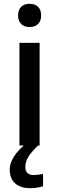

<svg xmlns="http://www.w3.org/2000/svg" viewBox="-20 -764 310 1008"><path d="M136 -744C102 -744 75 -727 75 -683C75 -640 102 -622 136 -622C168 -622 196 -640 196 -683C196 -727 168 -744 136 -744ZM113 113C113 74 135 43 180 0H188V-539H82V0H105C65 34 31 80 31 126C31 187 68 224 140 224C168 224 187 219 206 214V149C195 151 177 155 156 155C129 155 113 141 113 113Z"/></svg>

Font: Noto Sans Cherokee Medium
Style: Regular
Weight: 500
Designer: Monotype Design Team
Foundry: Monotype Imaging Inc.
Version: Version 2.001